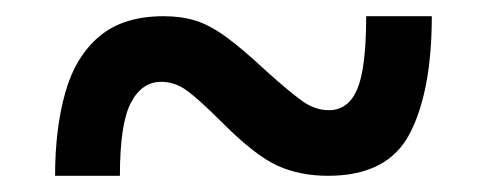

<svg xmlns="http://www.w3.org/2000/svg" viewBox="-20 -476 603 237"><path d="M48 -259Q48 -317 60.5 -361.5Q73 -406 102.5 -431Q132 -456 182 -456Q204 -456 221.5 -450.5Q239 -445 259 -430.5Q279 -416 309 -388Q338 -362 353.5 -351Q369 -340 386 -340Q410 -340 421 -366Q432 -392 432 -456H513Q513 -364 486 -311.5Q459 -259 385 -259Q350 -259 322.5 -271.5Q295 -284 255 -324Q226 -353 211 -364Q196 -375 179 -375Q155 -375 141.5 -349Q128 -323 128 -259Z"/></svg>

Font: Noto Sans Mono SemiCondensed Black
Style: Regular
Weight: 900
Width: 4
Designer: Monotype Design Team
Foundry: Monotype Imaging Inc.
Version: Version 2.014; ttfautohint (v1.8.4.7-5d5b)